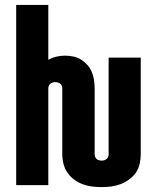

<svg xmlns="http://www.w3.org/2000/svg" viewBox="-20 -755 640 783"><path d="M394 8Q374 8 354.5 5.5Q335 3 316.5 -4Q298 -11 282 -23Q266 -35 255 -51Q244 -67 239 -86.5Q234 -106 234 -126V-394Q234 -399 232 -404.5Q230 -410 226 -413.5Q222 -417 216.5 -418.5Q211 -420 206 -420Q200 -420 195 -418.5Q190 -417 185.5 -413.5Q181 -410 179 -404.5Q177 -399 177 -394V0H46V-735H177V-511Q192 -520 210 -524Q228 -528 245 -528Q262 -528 279 -524.5Q296 -521 310.5 -512Q325 -503 336.5 -490Q348 -477 354.5 -461Q361 -445 363.5 -428Q366 -411 366 -394V-126Q366 -121 368 -115.5Q370 -110 374 -106.5Q378 -103 383.5 -101.5Q389 -100 394 -100Q400 -100 405 -101.5Q410 -103 414.5 -106.5Q419 -110 421 -115.5Q423 -121 423 -126V-520H554V-126Q554 -106 549.5 -86.5Q545 -67 534 -51Q523 -35 506.5 -23Q490 -11 471.5 -4Q453 3 433.5 5.5Q414 8 394 8Z"/></svg>

Font: Iosevka Custom Heavy Extended
Style: Regular
Weight: 900
Width: 7
Monospace: yes
Designer: Belleve Invis
Foundry: Belleve Invis
Version: Version 11.2.4; ttfautohint (v1.8.4)